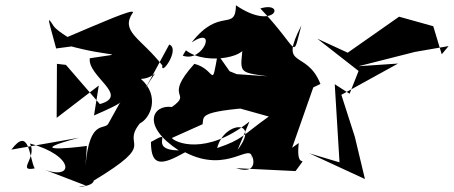

<svg xmlns="http://www.w3.org/2000/svg" viewBox="-20 -622 1714 725"><path d="M389 -155C375 -129 318 -175 303 3L308 -71C236 -61 71 -47 279 -102L23 -57C91 -148 90 -26 111 14C41 27 122 -28 93 -80C263 -35 265 68 133 13L305 79C233 86 332 87 334 60C583 -90 434 -63 508 -156C549 -176 585 -260 512 -324C573 -326 587 -389 527 -284L619 -454C662 -437 586 -331 593 -375C512 -479 432 -502 482 -575C487 -592 355 -533 234 -482C265 -466 200 -500 183 -523C153 -570 164 -545 192 -439L298 -453C254 -466 383 -485 243 -477L234 -451C403 -403 470 -426 319 -402C310 -333 472 -261 357 -229L229 -377L195 -381L194 -177L353 -299L335 -186C455 -238 429 -235 435 -238Z M1083 -64 1163 -292 1190 -305C1137 -439 1031 -356 1118 -526C1081 -391 1115 -431 963 -590C1062 -620 1019 -501 871 -602C869 -500 810 -598 704 -462C804 -528 746 -383 670 -412L682 -432C762 -370 935 -413 898 -457C887 -346 876 -350 990 -334L874 -342L847 -353L802 -417C777 -279 796 -360 714 -381C593 -247 710 -275 629 -218C558 -228 510 -149 655 -54C529 -56 648 -142 550 -86C550 10 592 2 679 -47C842 38 930 -92 932 -22C922 -65 975 46 871 13L1096 24C1154 -55 1095 37 1108 -82ZM745 -153C751 -182 724 -201 948 -217L866 -218L995 -182C895 -111 898 -96 800 -63C826 -166 966 -172 877 -56L922 -163C756 -31 639 -85 629 -101Z M1648 -417 1616 -523 1487 -559 1293 -423 1178 -476 1334 -354 1300 -268 1244 -304 1262 -9 1148 -43 1358 54 1320 -105 1269 -264 1483 -382 1334 -372 1547 -426 1674 -448Z"/></svg>

Font: Asimov Silicon
Style: Regular
Weight: 400
Designer: Google
Version: Version 2.000980; 2014